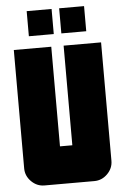

<svg xmlns="http://www.w3.org/2000/svg" viewBox="-59 -918 618 960"><g transform="rotate(-5 250.0 -438.0)"><path d="M237 -750H112V-876H237ZM400 -750H275V-876H400ZM469 -94Q469 -56 441 -28Q413 0 375 0H125Q87 0 59 -28Q31 -56 31 -94V-688H219V-188H281V-688H469Z"/></g></svg>

Font: CostaRica
Style: Normal
Weight: 900
Version: Version 1.3